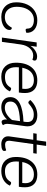

<svg xmlns="http://www.w3.org/2000/svg" viewBox="1124 -1864 750 3039"><g transform="rotate(90 1499.5 -345.0)"><path d="M17 -227Q17 -325 52.5 -401Q88 -477 153 -518.5Q218 -560 302 -560Q396 -560 449.5 -513Q503 -466 500 -387Q489 -382 475.5 -378.5Q462 -375 453 -375Q445 -375 439 -382Q433 -389 433 -404Q433 -453 396.5 -479.5Q360 -506 295 -506Q234 -506 187 -472Q140 -438 114 -376Q88 -314 88 -232Q88 -148 132 -97Q176 -46 248 -46Q307 -46 346.5 -71.5Q386 -97 419 -157Q436 -157 445.5 -147.5Q455 -138 455 -121Q455 -85 428 -55Q401 -25 353.5 -7.5Q306 10 249 10Q143 10 80 -54Q17 -118 17 -227Z M940 -517Q940 -498 924 -482Q901 -495 860 -495Q794 -495 746 -442Q698 -389 685 -303L643 0H575L652 -550H720L706 -451Q736 -498 782 -527.5Q828 -557 874 -557Q940 -557 940 -517Z M1046 -268Q1044 -238 1044 -222Q1044 -139 1084 -93.5Q1124 -48 1196 -48Q1258 -48 1297 -67.5Q1336 -87 1363 -132Q1371 -146 1385 -146Q1400 -146 1427 -126Q1397 -60 1336.5 -25Q1276 10 1193 10Q1091 10 1032 -51.5Q973 -113 973 -219Q973 -380 1047 -470Q1121 -560 1253 -560Q1350 -560 1401.5 -509.5Q1453 -459 1453 -365Q1453 -318 1445 -268ZM1053 -322H1385Q1388 -342 1388 -369Q1388 -437 1352.5 -471.5Q1317 -506 1248 -506Q1170 -506 1120 -459Q1070 -412 1053 -322Z M1945 -137Q1941 -110 1941 -87Q1941 -63 1946 -47.5Q1951 -32 1962 -17Q1951 -7 1936.5 -1Q1922 5 1910 5Q1890 5 1879.5 -16.5Q1869 -38 1871 -81Q1836 -41 1785.5 -15.5Q1735 10 1676 10Q1605 10 1561.5 -27.5Q1518 -65 1518 -133Q1518 -231 1617.5 -282.5Q1717 -334 1906 -341L1910 -373Q1912 -384 1912 -404Q1912 -454 1883 -479Q1854 -504 1794 -504Q1742 -504 1703 -483.5Q1664 -463 1620 -424Q1612 -418 1604 -418Q1594 -418 1583 -427Q1572 -436 1564 -451Q1671 -560 1804 -560Q1887 -560 1933.5 -519Q1980 -478 1980 -406Q1980 -384 1978 -373ZM1880 -160 1898 -286Q1736 -279 1662 -242.5Q1588 -206 1588 -134Q1588 -46 1689 -46Q1740 -46 1789 -76Q1838 -106 1880 -160Z M2210 -134Q2208 -118 2208 -113Q2208 -50 2270 -50Q2313 -50 2359 -67Q2370 -59 2370 -40Q2370 -27 2365.5 -19.5Q2361 -12 2350 -6Q2320 10 2265 10Q2206 10 2172 -19.5Q2138 -49 2138 -99Q2138 -107 2140 -121L2193 -496H2089L2097 -550H2201L2222 -700H2290L2269 -550H2413L2405 -496H2261Z M2538 -268Q2536 -238 2536 -222Q2536 -139 2576 -93.5Q2616 -48 2688 -48Q2750 -48 2789 -67.5Q2828 -87 2855 -132Q2863 -146 2877 -146Q2892 -146 2919 -126Q2889 -60 2828.5 -25Q2768 10 2685 10Q2583 10 2524 -51.5Q2465 -113 2465 -219Q2465 -380 2539 -470Q2613 -560 2745 -560Q2842 -560 2893.5 -509.5Q2945 -459 2945 -365Q2945 -318 2937 -268ZM2545 -322H2877Q2880 -342 2880 -369Q2880 -437 2844.5 -471.5Q2809 -506 2740 -506Q2662 -506 2612 -459Q2562 -412 2545 -322Z"/></g></svg>

Font: Krub
Style: Italic
Weight: 400
Italic angle: -8°
Designer: Ekaluck Peanpanawate
Foundry: Cadson Demak Co.,Ltd.
Version: Version 1.000; ttfautohint (v1.6)